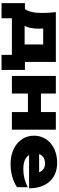

<svg xmlns="http://www.w3.org/2000/svg" viewBox="849 -1479 765 2503"><g transform="rotate(90 1231.5 -227.5)"><path d="M138 -573C145 -510 149 -453 149 -400C149 -288 132 -213 97 -170H21V135H218V0H695V135H892V-170H787V-573ZM354 -354C354 -371 354 -389 352 -408H560V-166H318C342 -213 354 -276 354 -354Z M970 0H1199V-209H1441V0H1670V-573H1441V-379H1199V-573H970Z M2117 17C2238 17 2338 -13 2420 -66V-208C2353 -170 2269 -149 2186 -149C2093 -149 2031 -175 2001 -224H2435C2435 -448 2311 -590 2103 -590C1901 -590 1749 -470 1749 -289C1749 -105 1906 17 2117 17ZM2111 -432C2168 -432 2207 -405 2226 -355H1989C2005 -402 2048 -432 2111 -432Z"/></g></svg>

Font: Bounded ExtBd
Style: Regular
Weight: 800
Designer: Vlad Churkin
Version: Version 3.0